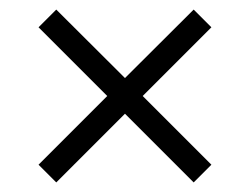

<svg xmlns="http://www.w3.org/2000/svg" viewBox="-20 -560 522 401"><path d="M421.5 -216 278 -359.5 421.5 -503 384.5 -540 241 -397 97.5 -540 60.5 -503 204 -359.5 60.5 -216 97.5 -179 241 -322.5 384.5 -179Z"/></svg>

Font: Vela Sans Light
Style: Regular
Weight: 300
Designer: Principal design: Mikhail Sharanda - project Manrope.
Design modification: Ravid Balaliev
Foundry: Mikhail Sharanda
Version: Version 1.001